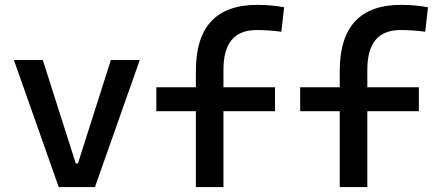

<svg xmlns="http://www.w3.org/2000/svg" viewBox="-20 -762 1798 782"><path d="M219.2 0 36.6 -517.6H154.3L288.6 -96.2H297.4L431.6 -517.6H549.3L366.7 0Z M777.8 0V-473.6Q777.8 -742.2 1027.3 -742.2Q1084.5 -742.2 1137.2 -732.4L1126 -632.8Q1094.7 -636.7 1070.8 -638.2Q1046.9 -639.6 1024.4 -639.6Q890.1 -639.6 890.1 -478.5V0ZM616.7 -309.1V-406.7H1100.1V-309.1Z M1363.8 0V-473.6Q1363.8 -742.2 1613.3 -742.2Q1670.4 -742.2 1723.1 -732.4L1711.9 -632.8Q1680.7 -636.7 1656.7 -638.2Q1632.8 -639.6 1610.4 -639.6Q1476.1 -639.6 1476.1 -478.5V0ZM1202.6 -309.1V-406.7H1686V-309.1Z"/></svg>

Font: Cascadia Code Medium
Style: Regular
Weight: 500
Monospace: yes
Designer: Aaron Bell
Foundry: Saja Typeworks
Version: Version 2407.024